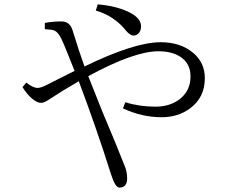

<svg xmlns="http://www.w3.org/2000/svg" viewBox="-20 -809 1040 870"><path d="M317.9 -487.8Q272.5 -603.5 257.8 -633.8Q243.2 -663.1 227.1 -670.4Q215.8 -675.3 183.1 -676.8V-705.1Q216.8 -711.9 258.8 -711.9Q296.9 -711.9 309.1 -670.9Q339.4 -571.8 362.8 -507.8Q588.9 -617.7 708 -617.7Q798.3 -617.7 855.5 -569.3Q908.2 -524.9 908.2 -454.6Q908.2 -366.7 839.8 -316.9Q786.1 -277.8 712.9 -277.8Q623 -277.8 537.1 -317.9L547.9 -345.7Q611.3 -325.7 684.1 -325.7Q753.9 -325.7 799.3 -363.8Q843.3 -401.4 843.3 -462.9Q843.3 -522 796.4 -552.2Q758.3 -576.7 697.3 -576.7Q587.9 -576.7 379.9 -463.9L444.8 -300.8Q506.3 -155.8 543 -62Q556.2 -32.7 556.2 -1Q556.2 41 521 41Q501.5 41 481.9 -22.9Q416 -231.4 336.9 -440.9Q256.8 -394.5 208 -361.8Q181.2 -342.8 166 -342.8Q147.5 -342.8 123.5 -363.8Q101.1 -383.3 82 -414.1L99.1 -435.1Q128.9 -410.6 150.9 -410.6Q163.6 -410.6 189 -422.9Q211.9 -434.6 317.9 -487.8ZM422.9 -789.1Q517.1 -781.7 579.1 -746.1Q619.1 -722.2 619.1 -689Q619.1 -670.9 608.9 -659.2Q599.6 -647.9 585 -647.9Q568.4 -647.9 547.9 -673.8Q496.1 -737.3 414.1 -761.2Z"/></svg>

Font: I.Ming
Style: Regular
Weight: 400
Designer: Ichiten Fonts Project
Version: Version 6.11; Dec 27, 2019